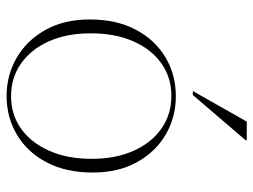

<svg xmlns="http://www.w3.org/2000/svg" viewBox="-113 -645 768 582"><g transform="rotate(90 271.0 -354.0)"><path d="M271.5 -3.5Q327.5 -3.5 370 -33.8Q412.5 -64 437 -119Q461.5 -174 461.5 -248.5Q461.5 -320 437.2 -374.5Q413 -429 370 -459.2Q327 -489.5 270.5 -489.5Q215 -489.5 172.2 -459.2Q129.5 -429 105.2 -374Q81 -319 81 -244.5Q81 -172.5 105.2 -118.2Q129.5 -64 172.5 -33.8Q215.5 -3.5 271.5 -3.5ZM270.5 10Q208 10 155.2 -20.5Q102.5 -51 70.8 -107.5Q39 -164 39 -242Q39 -323 69.8 -381.2Q100.5 -439.5 153.2 -471.2Q206 -503 272 -503Q335 -503 387.5 -472.5Q440 -442 471.5 -385.5Q503 -329 503 -251Q503 -170.5 472.5 -112Q442 -53.5 389.2 -21.8Q336.5 10 270.5 10ZM256 -554.5 348.5 -718H405V-714.5L268 -554.5Z"/></g></svg>

Font: Newsreader 60pt ExtraLight
Style: Regular
Weight: 250
Designer: Hugues Gentile
Foundry: Production Type
Version: Version 1.003